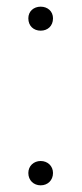

<svg xmlns="http://www.w3.org/2000/svg" viewBox="-20 -532 245 576"><path d="M102 -440C123 -440 139 -454 139 -477C139 -498 123 -512 102 -512C81 -512 65 -498 65 -477C65 -454 81 -440 102 -440ZM102 24C123 24 139 9 139 -13C139 -34 123 -49 102 -49C81 -49 65 -34 65 -13C65 9 81 24 102 24Z"/></svg>

Font: LINE Seed JP_OTF Thin
Style: Regular
Weight: 250
Designer: LY Corporation & Fontrix & Fontworks
Version: Version 1.007